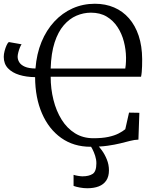

<svg xmlns="http://www.w3.org/2000/svg" viewBox="-20 -771 831 1023"><path d="M722.5 -170 717.5 -27Q697 -26.5 673.8 -20.5Q650.5 -14.5 621.2 -7.2Q592 0 553.5 5.5Q515 11 462.5 11Q372.5 11 306.2 -36Q240 -83 203.8 -166.5Q167.5 -250 167 -360Q120.5 -360.5 82.8 -372Q45 -383.5 22.5 -407.2Q0 -431 0 -468Q0 -482.5 4.5 -499.5Q9 -516.5 15.2 -530Q21.5 -543.5 27 -547L95 -535Q91 -530 86 -517.8Q81 -505.5 77.5 -491.8Q74 -478 74 -469Q74 -453 83 -438.8Q92 -424.5 112.8 -415.5Q133.5 -406.5 169 -406Q175 -484 201 -547.2Q227 -610.5 269.5 -656.2Q312 -702 367 -726.5Q422 -751 485.5 -751Q542 -751 588 -731.2Q634 -711.5 667.2 -673.5Q700.5 -635.5 718.8 -580.8Q737 -526 737.5 -456Q737.5 -435.5 737 -418.5Q736.5 -401.5 735.2 -387.5Q734 -373.5 731.5 -362H250Q250 -298 264.8 -239Q279.5 -180 308.2 -133.8Q337 -87.5 379.5 -61Q422 -34.5 477.5 -34.5Q524.5 -34.5 557.2 -41.5Q590 -48.5 611.8 -59.8Q633.5 -71 647.5 -82.5L667.5 -171ZM250 -406H647.5Q649 -415.5 650 -424.8Q651 -434 651.2 -443.8Q651.5 -453.5 651.5 -464Q651 -507 640 -549.5Q629 -592 606.2 -626.8Q583.5 -661.5 548.5 -682.5Q513.5 -703.5 464.5 -703.5Q425 -703.5 387.5 -687.5Q350 -671.5 319.8 -636.5Q289.5 -601.5 271 -544.8Q252.5 -488 250 -406ZM444.5 232Q425.5 232 405.2 228.2Q385 224.5 372 219.5V160.5Q382.5 164 396.8 166.2Q411 168.5 419 168.5Q454 168.5 473.8 155.5Q493.5 142.5 493.5 99Q493.5 79 487 59Q480.5 39 472.2 23.2Q464 7.5 459 0H480.5H497.5Q508 10 523 30.5Q538 51 549.2 78.5Q560.5 106 560.5 136.5Q560.5 169.5 546.2 190.8Q532 212 506.2 222Q480.5 232 444.5 232Z"/></svg>

Font: Merriweather 36pt Light
Style: Regular
Weight: 300
Designer: Eben Sorkin
Foundry: Eben Sorkin
Version: Version 2.100